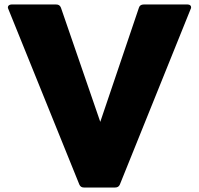

<svg xmlns="http://www.w3.org/2000/svg" viewBox="-20 -792 887 854"><path d="M353 42H492C502 42 509 38 513 29L828 -752C830 -755 830 -757 830 -760C830 -767 824 -772 815 -772H619C609 -772 601 -768 598 -758L426 -250L251 -758C247 -768 240 -772 230 -772H31C22 -772 15 -767 15 -759C15 -757 16 -754 17 -752L333 29C337 38 344 42 353 42Z"/></svg>

Font: LINE Seed JP_OTF ExtraBold
Style: Regular
Weight: 800
Designer: LY Corporation & Fontrix & Fontworks
Version: Version 1.013